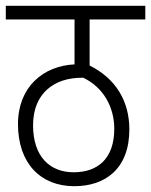

<svg xmlns="http://www.w3.org/2000/svg" viewBox="-20 -642 521 662"><path d="M481 -575V-622H0V-575H237V-420C130 -415 42 -343 42 -214C42 -79 120 0 236 0C343 0 426 -60 426 -196C426 -292 380 -371 289 -416V-575ZM234 -48C153 -48 94 -101 94 -210C94 -268 114 -308 143 -334C174 -361 214 -374 264 -374H267C338 -340 374 -271 374 -198C374 -94 316 -48 234 -48Z"/></svg>

Font: Noto Sans Condensed Light
Style: Italic
Weight: 300
Width: 3
Italic angle: -12°
Designer: Monotype Design Team
Foundry: Monotype Imaging Inc.
Version: Version 2.013